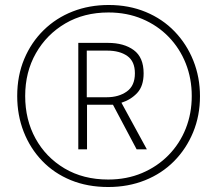

<svg xmlns="http://www.w3.org/2000/svg" viewBox="-20 -793 871 770"><path d="M414 -43Q331 -43 264 -70.5Q197 -98 149 -148Q101 -198 75 -264.5Q49 -331 49 -408Q49 -489 77 -556Q105 -623 155 -672Q205 -721 271.5 -747Q338 -773 416 -773Q497 -773 564.5 -745Q632 -717 680.5 -666.5Q729 -616 755.5 -549.5Q782 -483 782 -407Q782 -329 754.5 -262.5Q727 -196 678 -146.5Q629 -97 561.5 -70Q494 -43 414 -43ZM414 -73Q488 -73 549.5 -99Q611 -125 656 -171Q701 -217 725 -277.5Q749 -338 749 -408Q749 -478 725 -538.5Q701 -599 656.5 -645Q612 -691 550.5 -717Q489 -743 415 -743Q317 -743 242 -699Q167 -655 124 -579.5Q81 -504 81 -408Q81 -313 122.5 -237.5Q164 -162 239 -117.5Q314 -73 414 -73ZM294 -194V-621H413Q477 -621 516.5 -592Q556 -563 556 -499Q556 -448 530.5 -420.5Q505 -393 467 -381L569 -194H528L433 -373H329V-194ZM408 -403Q456 -403 488.5 -426Q521 -449 521 -499Q521 -547 490.5 -568.5Q460 -590 410 -590H328V-403Z"/></svg>

Font: Noto Sans Tamil UI Condensed ExtraLight
Style: Regular
Weight: 200
Width: 3
Designer: Jelle Bosma - Monotype Design Team
Foundry: Monotype Imaging Inc.
Version: Version 2.004; ttfautohint (v1.8.4.7-5d5b)